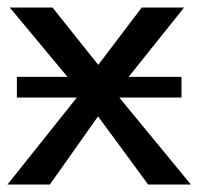

<svg xmlns="http://www.w3.org/2000/svg" viewBox="-28 -492 529 512"><path d="M-8 0 177 -232H17V-287H152L-2 -472H112L234 -319L350 -472H463L315 -287H456V-232H290L481 0H367L234 -181H233L105 0Z"/></svg>

Font: Coval
Style: Medium
Weight: 500
Foundry: Context Ltd
Version: Version 001.000